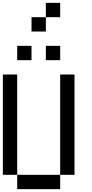

<svg xmlns="http://www.w3.org/2000/svg" viewBox="-20 -1320 640 1340"><path d="M0 -100V-800H100V-100ZM200 -1000V-900H100V-1000ZM200 -1100V-1200H300V-1100ZM400 -100V0H100V-100ZM400 -1000V-900H300V-1000ZM400 -800H500V-100H400ZM400 -1200H300V-1300H400Z"/></svg>

Font: Galmuri9 Regular
Style: Regular
Weight: 400
Designer: Lee Minseo (quiple)
Version: Version 2.399;hotconv 1.1.1;makeotfexe 2.6.0 DEVELOPMENT